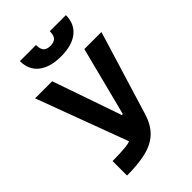

<svg xmlns="http://www.w3.org/2000/svg" viewBox="-263 -1010 1113 1113"><g transform="rotate(-45 293.0 -454.0)"><path d="M94.2 0V-118.7Q162.6 -118.7 207 -123.8Q251.5 -128.9 278.1 -152.3Q304.7 -175.8 318.8 -229.5L437.5 -693.4H577.6L419.4 -175.8Q397.9 -106.9 356.2 -68.6Q314.5 -30.3 249.8 -15.1Q185.1 0 94.2 0ZM262.2 -80.1 33.7 -693.4H173.8L320.8 -269.5H361.8ZM312.5 -758.3Q222.7 -758.3 173.3 -797.6Q124 -836.9 124 -908.2H255.9Q255.9 -872.1 270.7 -858.6Q285.5 -845.2 312.4 -845.2Q339.4 -845.2 354.2 -858.7Q369.1 -872.2 369.1 -908.2H501Q501 -836.9 451.7 -797.6Q402.4 -758.3 312.5 -758.3Z"/></g></svg>

Font: Cascadia Mono PL
Style: Regular
Weight: 400
Monospace: yes
Designer: Aaron Bell
Foundry: Saja Typeworks
Version: Version 2102.003